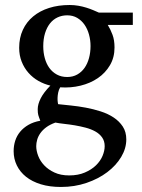

<svg xmlns="http://www.w3.org/2000/svg" viewBox="-20 -514 565 763"><path d="M396 66.9Q396 46.4 385.7 32Q375.5 17.6 358.6 8.3Q341.8 -1 320.6 -6.6Q299.3 -12.2 277.6 -15.9Q255.9 -19.5 235.6 -21.7Q215.3 -23.9 200.2 -26.9Q178.2 -19 163.6 -8.1Q148.9 2.9 140.1 15.6Q131.3 28.3 127.7 41.5Q124 54.7 124 66.9Q124 85 131.8 105.5Q139.6 126 155.8 143.1Q171.9 160.2 196.5 171.6Q221.2 183.1 254.9 183.1Q290.5 183.1 317.1 171.6Q343.8 160.2 361.3 143.1Q378.9 126 387.5 105.5Q396 85 396 66.9ZM339.8 -331.1Q339.8 -354.5 333.7 -376.7Q327.6 -398.9 315.9 -415.8Q304.2 -432.6 286.9 -442.9Q269.5 -453.1 247.1 -453.1Q226.1 -453.1 208.5 -444.8Q190.9 -436.5 178.5 -420.7Q166 -404.8 158.9 -381.8Q151.9 -358.9 151.9 -330.1Q151.9 -305.2 158 -283Q164.1 -260.7 176 -244.1Q188 -227.5 205.8 -217.8Q223.6 -208 247.1 -208Q269.5 -208 286.9 -217.8Q304.2 -227.5 315.9 -244.1Q327.6 -260.7 333.7 -283.2Q339.8 -305.7 339.8 -331.1ZM408.2 -415Q419.4 -397 427.2 -375.7Q435.1 -354.5 435.1 -325.2Q435.1 -285.6 417 -254.9Q398.9 -224.1 368.9 -203.6Q338.9 -183.1 300 -173.6Q261.2 -164.1 219.2 -167Q213.4 -157.2 211.2 -146Q209 -134.8 208.7 -125Q208.5 -115.2 209.5 -108.2Q210.4 -101.1 210.9 -100.1Q233.4 -97.7 262.2 -94.7Q291 -91.8 321 -86.2Q351.1 -80.6 380.1 -71.3Q409.2 -62 431.6 -47.1Q454.1 -32.2 468 -11Q481.9 10.3 481.9 40Q481.9 75.7 461.7 109.6Q441.4 143.6 406.2 170.2Q371.1 196.8 323.7 212.9Q276.4 229 222.2 229Q177.2 229 142.3 218.3Q107.4 207.5 83.5 188.5Q59.6 169.4 46.9 143.3Q34.2 117.2 34.2 86.9Q34.2 64.9 40.5 45.2Q46.9 25.4 60.1 9.5Q73.2 -6.3 93 -17.8Q112.8 -29.3 140.1 -34.2Q137.2 -42 135.3 -47.1Q133.3 -52.2 132.1 -56.9Q130.9 -61.5 130.4 -66.7Q129.9 -71.8 129.9 -80.1Q129.9 -99.6 141.8 -123.3Q153.8 -147 180.2 -173.8Q155.3 -179.7 132.8 -192.4Q110.4 -205.1 93.3 -224.4Q76.2 -243.7 66.2 -268.8Q56.2 -293.9 56.2 -324.2Q56.2 -363.8 70.8 -395.3Q85.4 -426.8 111.8 -448.7Q138.2 -470.7 175 -482.4Q211.9 -494.1 256.8 -494.1Q274.4 -494.1 291.3 -491.2Q308.1 -488.3 323 -483.6Q337.9 -479 350.6 -473.6Q363.3 -468.3 373 -463.9H507.8V-415Z"/></svg>

Font: BabelStone Ogham Special
Style: Regular
Weight: 400
Designer: Andrew West
Foundry: BabelStone
Version: Version 1.02 March 14, 2022